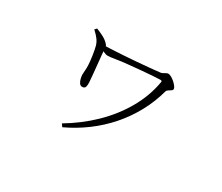

<svg xmlns="http://www.w3.org/2000/svg" viewBox="-99 -748 1198 1035"><g transform="rotate(30 500.0 -230.5)"><path d="M253 -508Q278 -498 299 -487Q320 -476 336 -458Q341 -452 341.5 -446Q342 -440 343 -433Q343 -425 345.5 -398.5Q348 -372 351.5 -339Q355 -306 357.5 -277Q360 -248 361 -234Q362 -218 358.5 -206.5Q355 -195 339 -195Q328 -195 321 -206Q314 -217 311 -231Q308 -245 308 -254Q308 -268 309.5 -281.5Q311 -295 310 -314Q309 -336 304 -369.5Q299 -403 294 -422Q289 -441 277.5 -457.5Q266 -474 242 -496ZM324 -448Q340 -448 372 -449.5Q404 -451 444.5 -453.5Q485 -456 527.5 -459.5Q570 -463 607 -466.5Q644 -470 669 -473Q676 -474 682.5 -478Q689 -482 695.5 -485.5Q702 -489 708 -489Q716 -489 727.5 -482.5Q739 -476 749.5 -466.5Q760 -457 767 -447.5Q774 -438 774 -432Q774 -425 766.5 -420Q759 -415 751 -410Q743 -405 741 -398Q721 -324 684.5 -257Q648 -190 598 -133Q548 -76 486.5 -30.5Q425 15 356 47L344 30Q434 -23 508 -94.5Q582 -166 631 -251.5Q680 -337 696 -430Q697 -435 694.5 -437Q692 -439 687 -439Q672 -439 637.5 -436.5Q603 -434 564.5 -430.5Q526 -427 497 -424Q454 -420 422 -414.5Q390 -409 376 -409Q363 -409 350.5 -415.5Q338 -422 324 -432Z"/></g></svg>

Font: Noto Serif TC
Style: Regular
Weight: 200
Designer: Ryoko NISHIZUKA 西塚涼子 (kana & ideographs); Frank Grießhammer (Latin, Greek & Cyrillic); Wenlong ZHANG 张文龙 (bopomofo); San
Foundry: Adobe
Version: Version 2.001;hotconv 1.1.0;makeotfexe 2.6.0